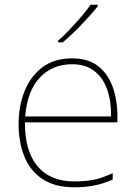

<svg xmlns="http://www.w3.org/2000/svg" viewBox="-20 -786 580 816"><path d="M287 -538Q355 -538 397 -505Q439 -472 459 -416.5Q479 -361 479 -291V-266H86Q85 -145 139 -80Q193 -15 296 -15Q344 -15 378.5 -22Q413 -29 459 -50V-23Q421 -6 382.5 2Q344 10 296 10Q213 10 160.5 -25Q108 -60 83.5 -121Q59 -182 59 -259Q59 -334 84 -397.5Q109 -461 159.5 -499.5Q210 -538 287 -538ZM287 -513Q203 -513 149.5 -456.5Q96 -400 87 -291H452Q453 -357 435 -407Q417 -457 380 -485Q343 -513 287 -513ZM395 -759Q382 -742 364.5 -722.5Q347 -703 327.5 -682.5Q308 -662 287.5 -642.5Q267 -623 247 -606H226V-612Q249 -632 275.5 -660Q302 -688 326.5 -716.5Q351 -745 365 -766H395Z"/></svg>

Font: Noto Sans Thai Thin
Style: Regular
Weight: 250
Designer: Monotype Design Team
Foundry: Monotype Imaging Inc.
Version: Version 2.001